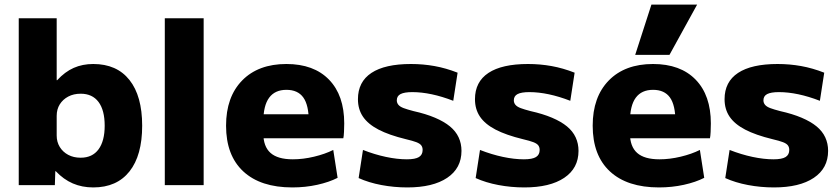

<svg xmlns="http://www.w3.org/2000/svg" viewBox="-20 -810 3674 840"><path d="M388 10Q339 10 298.5 -7.5Q258 -25 224 -61H222L220 0H62V-730H228V-459H230Q264 -496 302.5 -513Q341 -530 388 -530Q491 -530 546.5 -460Q602 -390 602 -260Q602 -130 546.5 -60Q491 10 388 10ZM333 -120Q384 -120 411 -156.5Q438 -193 438 -260Q438 -328 411 -364Q384 -400 333 -400Q302 -400 278.5 -387.5Q255 -375 241.5 -353.5Q228 -332 228 -303V-217Q228 -189 241.5 -167Q255 -145 278.5 -132.5Q302 -120 333 -120Z M701 0V-730H871V0Z M1259 10Q1120 10 1044.5 -60Q969 -130 969 -260Q969 -386 1039.5 -458Q1110 -530 1233 -530Q1353 -530 1419.5 -461.5Q1486 -393 1486 -270Q1486 -253 1485 -233Q1484 -213 1482 -205H1062V-310H1352L1331 -278Q1331 -350 1307 -383.5Q1283 -417 1233 -417Q1183 -417 1157.5 -382.5Q1132 -348 1132 -277V-227Q1132 -169 1163.5 -141Q1195 -113 1261 -113Q1306 -113 1354 -124.5Q1402 -136 1438 -154L1457 -32Q1420 -13 1368 -1.5Q1316 10 1259 10Z M1762 10Q1704 10 1648.5 -0.5Q1593 -11 1549 -31L1568 -154Q1619 -134 1668.5 -123.5Q1718 -113 1760 -113Q1797 -113 1813 -123Q1829 -133 1829 -154Q1829 -166 1823 -174Q1817 -182 1801.5 -188Q1786 -194 1756 -201Q1682 -219 1636 -243Q1590 -267 1568 -299.5Q1546 -332 1546 -376Q1546 -452 1605 -491Q1664 -530 1778 -530Q1831 -530 1881 -521Q1931 -512 1982 -492L1963 -369Q1914 -388 1869 -397.5Q1824 -407 1784 -407Q1749 -407 1732.5 -398.5Q1716 -390 1716 -371Q1716 -360 1723 -351.5Q1730 -343 1746 -337Q1762 -331 1789 -324Q1843 -312 1883 -295Q1923 -278 1948.5 -257Q1974 -236 1986.5 -209Q1999 -182 1999 -150Q1999 -74 1936.5 -32Q1874 10 1762 10Z M2274 10Q2216 10 2160.5 -0.5Q2105 -11 2061 -31L2080 -154Q2131 -134 2180.5 -123.5Q2230 -113 2272 -113Q2309 -113 2325 -123Q2341 -133 2341 -154Q2341 -166 2335 -174Q2329 -182 2313.5 -188Q2298 -194 2268 -201Q2194 -219 2148 -243Q2102 -267 2080 -299.5Q2058 -332 2058 -376Q2058 -452 2117 -491Q2176 -530 2290 -530Q2343 -530 2393 -521Q2443 -512 2494 -492L2475 -369Q2426 -388 2381 -397.5Q2336 -407 2296 -407Q2261 -407 2244.5 -398.5Q2228 -390 2228 -371Q2228 -360 2235 -351.5Q2242 -343 2258 -337Q2274 -331 2301 -324Q2355 -312 2395 -295Q2435 -278 2460.5 -257Q2486 -236 2498.5 -209Q2511 -182 2511 -150Q2511 -74 2448.5 -32Q2386 10 2274 10Z M2863 10Q2724 10 2648.5 -60Q2573 -130 2573 -260Q2573 -386 2643.5 -458Q2714 -530 2837 -530Q2957 -530 3023.5 -461.5Q3090 -393 3090 -270Q3090 -253 3089 -233Q3088 -213 3086 -205H2666V-310H2956L2935 -278Q2935 -350 2911 -383.5Q2887 -417 2837 -417Q2787 -417 2761.5 -382.5Q2736 -348 2736 -277V-227Q2736 -169 2767.5 -141Q2799 -113 2865 -113Q2910 -113 2958 -124.5Q3006 -136 3042 -154L3061 -32Q3024 -13 2972 -1.5Q2920 10 2863 10ZM2909 -570H2759L2830 -790H3030Z M3366 10Q3308 10 3252.5 -0.5Q3197 -11 3153 -31L3172 -154Q3223 -134 3272.5 -123.5Q3322 -113 3364 -113Q3401 -113 3417 -123Q3433 -133 3433 -154Q3433 -166 3427 -174Q3421 -182 3405.5 -188Q3390 -194 3360 -201Q3286 -219 3240 -243Q3194 -267 3172 -299.5Q3150 -332 3150 -376Q3150 -452 3209 -491Q3268 -530 3382 -530Q3435 -530 3485 -521Q3535 -512 3586 -492L3567 -369Q3518 -388 3473 -397.5Q3428 -407 3388 -407Q3353 -407 3336.5 -398.5Q3320 -390 3320 -371Q3320 -360 3327 -351.5Q3334 -343 3350 -337Q3366 -331 3393 -324Q3447 -312 3487 -295Q3527 -278 3552.5 -257Q3578 -236 3590.5 -209Q3603 -182 3603 -150Q3603 -74 3540.5 -32Q3478 10 3366 10Z"/></svg>

Font: M PLUS 2 Thin ExtraBold
Style: Regular
Weight: 800
Version: Version 1.001